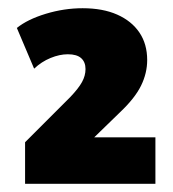

<svg xmlns="http://www.w3.org/2000/svg" viewBox="-20 -729 420 467"><path d="M41 -282V-383L151 -493Q171 -514 179.5 -529.5Q188 -545 188 -561Q188 -578 177.5 -587.5Q167 -597 145 -597Q125 -597 103 -588Q81 -579 63 -562L21 -661Q47 -682 91.5 -695.5Q136 -709 181 -709Q230 -709 265 -693.5Q300 -678 319 -650Q338 -622 338 -583Q338 -551 323 -520.5Q308 -490 272 -456L201 -387V-395H358V-282Z"/></svg>

Font: Nunito Sans 12pt ExtraLight Black
Style: Regular
Weight: 900
Version: Version 3.101;gftools[0.9.27]